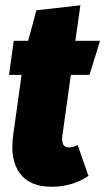

<svg xmlns="http://www.w3.org/2000/svg" viewBox="-20 -689 400 729"><path d="M249 -404.8 216.8 -173.8Q210.9 -128.9 242.2 -128.9Q255.4 -128.9 274.9 -138.2L315.9 -21Q255.4 20 175.8 20Q92.3 20 54.9 -31.5Q17.6 -83 29.8 -173.8L62 -404.8H14.2L32.2 -534.2H86.9L118.2 -649.9L285.2 -668.9L266.1 -534.2H359.9L319.8 -404.8Z"/></svg>

Font: Fira Sans Compressed Heavy
Style: Italic
Weight: 900
Width: 3
Italic angle: -8°
Designer: Carrois Corporate & Edenspiekermann AG
Foundry: Carrois Corporate GbR & Edenspiekermann AG
Version: Version 4.203;PS 004.203;hotconv 1.0.88;makeotf.lib2.5.64775